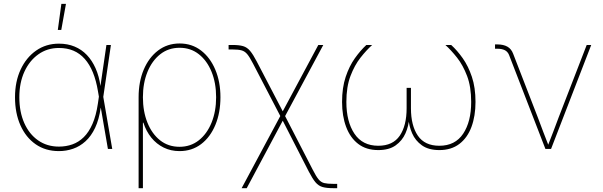

<svg xmlns="http://www.w3.org/2000/svg" viewBox="-20 -775 3140 999"><path d="M286.6 11.2Q216.8 11.2 165.5 -24.4Q114.3 -60.1 86.2 -123.3Q58.1 -186.5 58.1 -269Q58.1 -350.6 87.4 -413.3Q116.7 -476.1 168.2 -512Q219.7 -547.9 286.6 -547.9Q331.5 -547.9 368.2 -532.7Q404.8 -517.6 432.1 -488.8Q459.5 -460 477.5 -419.2Q495.6 -378.4 502.9 -326.2H508.8L517.1 -272.5L564 0H541.5L489.7 -300.3Q480.5 -356 463.4 -397.9Q446.3 -439.9 420.9 -468.5Q395.5 -497.1 362.3 -511.2Q329.1 -525.4 286.6 -525.4Q226.1 -525.4 179.7 -492.4Q133.3 -459.5 106.9 -401.9Q80.6 -344.2 80.6 -269Q80.6 -192.9 106.2 -135Q131.8 -77.1 178.2 -44.7Q224.6 -12.2 286.6 -12.2Q323.7 -12.2 356.4 -23.7Q389.2 -35.2 415.8 -61.3Q442.4 -87.4 461.2 -130.4Q480 -173.3 489.3 -235.8L533.7 -541H557.1L517.1 -269L509.8 -213.9H503.9Q495.1 -152.8 474.9 -109.9Q454.6 -66.9 425 -40Q395.5 -13.2 360.1 -1Q324.7 11.2 286.6 11.2ZM280.8 -619.1 299.3 -754.9H323.2L298.8 -619.1Z M701.2 204.1V-269Q701.2 -349.6 727.8 -412.6Q754.4 -475.6 802.5 -512.2Q850.6 -548.8 914.6 -548.8Q978.5 -548.8 1026.1 -512.2Q1073.7 -475.6 1100.3 -412.4Q1127 -349.1 1127 -269Q1127 -188.5 1100.6 -125Q1074.2 -61.5 1026.4 -25.1Q978.5 11.2 914.1 11.2Q869.1 11.2 831.8 -7.1Q794.4 -25.4 767.3 -58.8Q740.2 -92.3 726.1 -136.7H723.6V204.1ZM914.1 -11.2Q971.7 -11.2 1014.4 -44.9Q1057.1 -78.6 1080.8 -137Q1104.5 -195.3 1104.5 -269Q1104.5 -343.3 1080.8 -401.4Q1057.1 -459.5 1014.6 -492.9Q972.2 -526.4 914.6 -526.4Q856.4 -526.4 813.7 -492.7Q771 -459 747.3 -400.9Q723.6 -342.8 723.6 -269Q723.6 -195.3 747.1 -137Q770.5 -78.6 813 -44.9Q855.5 -11.2 914.1 -11.2Z M1237.3 204.1 1442.4 -178.7H1459.5L1607.4 108.4Q1624.5 142.1 1637.2 157.7Q1649.9 173.3 1666.7 177.5Q1683.6 181.6 1713.9 181.6H1734.4V204.1H1713.9Q1679.7 204.1 1658.7 198.2Q1637.7 192.4 1622.1 174.1Q1606.4 155.8 1586.9 118.2L1451.2 -147L1263.7 204.1ZM1442.4 -163.6 1296.4 -444.3Q1279.3 -477.5 1266.6 -492.9Q1253.9 -508.3 1237.1 -512.9Q1220.2 -517.6 1189.9 -517.6H1169.4V-541H1189.9Q1224.6 -541 1245.1 -534.9Q1265.6 -528.8 1281.2 -510.3Q1296.9 -491.7 1315.9 -455.1L1451.2 -195.8L1636.2 -541H1662.1L1459.5 -163.6Z M1948.2 5.9Q1885.7 5.9 1844 -26.1Q1802.2 -58.1 1781 -114.7Q1759.8 -171.4 1759.8 -244.6Q1759.8 -318.8 1778.6 -375Q1797.4 -431.2 1826.4 -471.9Q1855.5 -512.7 1886.2 -541H1916.5Q1886.7 -514.2 1855.7 -474.9Q1824.7 -435.5 1803.5 -379.4Q1782.2 -323.2 1782.2 -244.6Q1782.2 -142.1 1824.2 -79.3Q1866.2 -16.6 1948.2 -16.6Q2024.4 -16.6 2060.1 -69.1Q2095.7 -121.6 2095.7 -211.9V-317.9H2118.2V-211.9Q2118.2 -121.6 2154.1 -69.1Q2189.9 -16.6 2266.1 -16.6Q2348.1 -16.6 2389.9 -79.3Q2431.6 -142.1 2431.6 -244.6Q2431.6 -323.2 2410.4 -379.4Q2389.2 -435.5 2358.2 -474.9Q2327.1 -514.2 2297.4 -541H2327.6Q2358.9 -512.7 2387.7 -471.9Q2416.5 -431.2 2435.3 -375.2Q2454.1 -319.3 2454.1 -244.6Q2454.1 -171.4 2433.1 -114.7Q2412.1 -58.1 2370.1 -26.1Q2328.1 5.9 2266.1 5.9Q2210 5.9 2175.5 -18.6Q2141.1 -43 2124.5 -81.1Q2107.9 -119.1 2105 -160.6H2108.9Q2106.4 -119.1 2089.6 -81.1Q2072.8 -43 2038.6 -18.6Q2004.4 5.9 1948.2 5.9Z M2817.9 0 2628.4 -489.7Q2621.1 -506.8 2606 -514.2Q2590.8 -521.5 2567.4 -521.5H2555.7V-543.9H2567.4Q2599.6 -543.9 2620.1 -532.2Q2640.6 -520.5 2649.9 -495.6L2778.3 -164.1Q2792.5 -127 2806.4 -89.4Q2820.3 -51.8 2835.4 -14.6H2829.6Q2844.7 -51.8 2858.6 -89.4Q2872.6 -127 2886.7 -164.1L3032.7 -541H3056.2L2847.2 0Z"/></svg>

Font: Inter 17pt Thin
Style: Regular
Weight: 250
Version: Version 4.001;git-66647c0bb